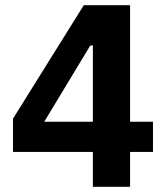

<svg xmlns="http://www.w3.org/2000/svg" viewBox="-20 -718 640 738"><path d="M337 0V-134H30V-262L302 -698H480V-250H568V-134H480V0ZM150 -250H337V-543H327Z"/></svg>

Font: IBM Plex Sans Devanagari
Style: Bold
Weight: 700
Designer: Mike Abbink, Paul van der Laan, Pieter van Rosmalen, Erin McLaughlin
Foundry: Bold Monday
Version: Version 1.1